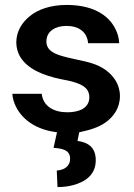

<svg xmlns="http://www.w3.org/2000/svg" viewBox="-20 -543 544 778"><path d="M30 -163C31 -145 36 -129 44 -112C72 -55 130 -17 211 -7L197 56C230 59 264 63 264 100C264 133 238 146 210 148L213 215C239 215 258 212 277 207C328 193 368 164 368 106C368 56 339 34 294 28L301 -7C344 -16 380 -27 408 -47C440 -70 466 -105 466 -154C466 -178 459 -198 450 -214C429 -249 396 -273 351 -287C316 -298 262 -306 225 -318C200 -326 168 -339 168 -375C168 -417 205 -438 249 -438C299 -438 333 -414 337 -368H463C462 -389 457 -407 448 -425C417 -488 348 -523 250 -523C185 -523 134 -505 100 -477C71 -453 46 -418 46 -371C46 -350 52 -331 60 -316C89 -264 155 -237 228 -222C250 -218 269 -214 284 -209C311 -200 342 -187 342 -149C342 -104 299 -88 253 -88C198 -88 155 -112 149 -163Z"/></svg>

Font: Asimov Pro
Style: Blk
Weight: 900
Designer: Google
Version: Version 2.000980; 2014